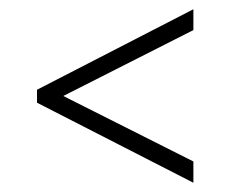

<svg xmlns="http://www.w3.org/2000/svg" viewBox="-20 -489 508 415"><path d="M60 -267V-295L398 -469V-424L102 -274V-289L398 -140V-94Z"/></svg>

Font: Gemunu Libre ExtraLight ExtraLight
Style: Regular
Weight: 250
Version: Version 1.100